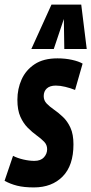

<svg xmlns="http://www.w3.org/2000/svg" viewBox="-47 -809 399 839"><path d="M-27 -19 10 -128Q29 -118 55 -112Q81 -106 103 -106Q131 -106 145 -121.5Q159 -137 159 -157Q159 -176 146 -189.5Q133 -203 113.5 -217Q94 -231 74.5 -250.5Q55 -270 42 -299Q29 -328 29 -373Q29 -421 47.5 -462Q66 -503 104.5 -528.5Q143 -554 204 -554Q238 -554 267.5 -547.5Q297 -541 314 -531L281 -416Q261 -424 238.5 -429.5Q216 -435 197 -435Q171 -435 157.5 -422.5Q144 -410 144 -389Q144 -370 157 -356.5Q170 -343 189.5 -329.5Q209 -316 228.5 -297.5Q248 -279 261 -250.5Q274 -222 274 -178Q274 -86 227 -38Q180 10 101 10Q58 10 28 2.5Q-2 -5 -27 -19ZM90 -595 178 -789H308L332 -595H234L232 -726L188 -595Z"/></svg>

Font: Georama ExtraCondensed
Style: Bold Italic
Weight: 700
Width: 2
Italic angle: -9°
Designer: Jean-Baptiste Levee
Foundry: Production Type
Version: Version 1.000